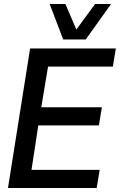

<svg xmlns="http://www.w3.org/2000/svg" viewBox="-20 -943 601 963"><path d="M20 0 131 -700H561L546 -609H221L187 -405H491L476 -314H172L138 -91H480L465 0ZM537 -923 410 -745H297L229 -923H308L363 -795L457 -923Z"/></svg>

Font: Georama Medium
Style: Italic
Weight: 500
Italic angle: -9°
Designer: Jean-Baptiste Levee
Foundry: Production Type
Version: Version 1.000